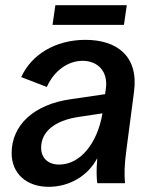

<svg xmlns="http://www.w3.org/2000/svg" viewBox="-20 -708 594 742"><path d="M168 14C248 14 320 -28 356 -97C352 -52 353 -20 356 0H463C460 -38 461 -72 468 -125L498 -354C516 -490 433 -554 310 -554C193 -554 101 -496 62 -410L161 -372C190 -437 245 -473 299 -473C356 -473 399 -434 389 -364L386 -344L256 -325C110 -305 25 -224 25 -116C25 -38 82 14 168 14ZM183 -612H459L470 -688H194ZM139 -137C139 -199 191 -242 283 -256L376 -270C356 -151 288 -72 209 -72C166 -72 139 -97 139 -137Z"/></svg>

Font: Ronzino Medium
Style: Italic
Weight: 500
Italic angle: -7.99998°
Designer: Nunzio Mazzaferro
Foundry: Collletttivo
Version: Version 1.000;Glyphs 3.3 (3337)